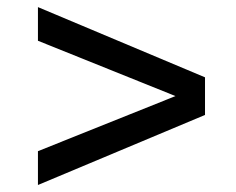

<svg xmlns="http://www.w3.org/2000/svg" viewBox="-20 -530 670 546"><path d="M87.9 -3.9V-100.1L479 -256.8L87.9 -414.1V-509.8L563 -310.1V-203.1Z"/></svg>

Font: Archivo Medium
Style: Regular
Weight: 500
Designer: Hector Gatti
Foundry: Omnibus-Type
Version: Version 2.001